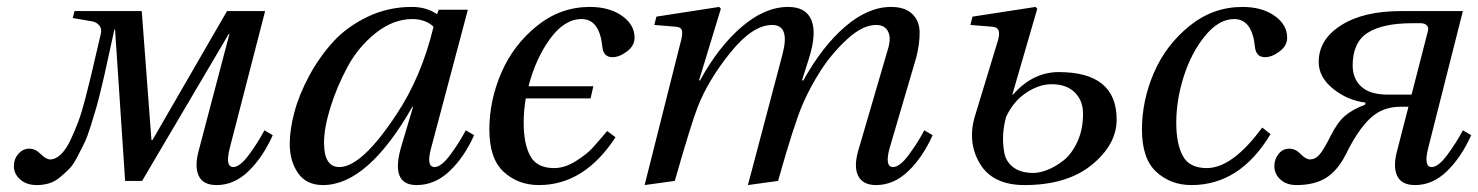

<svg xmlns="http://www.w3.org/2000/svg" viewBox="-20 -522 4265 554"><path d="M20 -43Q20 -63 33 -78Q46 -93 65 -93Q82 -93 97.5 -77.5Q113 -62 125 -62Q140 -62 155 -76Q170 -90 182.5 -116Q195 -142 205.5 -170Q216 -198 226 -237Q236 -276 243 -305Q250 -334 258.5 -371.5Q267 -409 271 -425Q274 -439 267 -448Q260 -457 248 -460L190 -470L195 -490H389L417 -118H420L635 -490H745L643 -95Q629 -40 653 -40Q672 -40 698 -75Q724 -110 743 -146L767 -132Q739 -69 697.5 -28.5Q656 12 605 12Q566 12 553.5 -14.5Q541 -41 553 -86L642 -424H640L390 0H341L312 -437H310Q307 -425 302 -400Q292 -356 287.5 -334Q283 -312 273.5 -272.5Q264 -233 258 -212Q252 -191 242 -159Q232 -127 223.5 -109.5Q215 -92 203 -69Q191 -46 179 -34Q167 -22 152.5 -10Q138 2 121.5 7Q105 12 86 12Q57 12 38.5 -4Q20 -20 20 -43Z M816 -107Q816 -148 829.5 -198.5Q843 -249 872 -303Q901 -357 941 -401Q981 -445 1040.5 -473.5Q1100 -502 1168 -502Q1211 -502 1241 -481L1246 -494H1330L1224 -95Q1209 -40 1234 -40Q1253 -40 1279 -75Q1305 -110 1324 -146L1348 -132Q1320 -69 1277.5 -28.5Q1235 12 1182 12Q1105 12 1138 -100L1172 -214H1170Q1041 12 912 12Q864 12 840 -22.5Q816 -57 816 -107ZM915 -110Q915 -40 959 -40Q1024 -40 1124 -192Q1196 -300 1231 -445Q1207 -467 1170 -467Q1115 -467 1064.5 -427Q1014 -387 983 -329.5Q952 -272 933.5 -212.5Q915 -153 915 -110Z M1682 -502Q1738 -502 1774.5 -476.5Q1811 -451 1811 -413Q1811 -390 1789 -373.5Q1767 -357 1747 -357Q1721 -357 1718 -387Q1710 -467 1658 -467Q1609 -467 1567.5 -410.5Q1526 -354 1505 -273H1692L1684 -238H1497Q1491 -202 1491 -168Q1491 -107 1510 -72Q1529 -37 1579 -37Q1609 -37 1640.5 -56.5Q1672 -76 1689 -94.5Q1706 -113 1732 -144L1756 -126Q1666 12 1535 12Q1475 12 1433.5 -26Q1392 -64 1392 -148Q1392 -232 1426.5 -312Q1461 -392 1529 -447Q1597 -502 1682 -502Z M1840 12 1943 -397Q1950 -421 1948 -432.5Q1946 -444 1929 -445L1868 -450L1874 -474L2055 -502L2060 -497L1997 -290H2000Q2053 -387 2120 -444.5Q2187 -502 2254 -502Q2306 -502 2321.5 -463.5Q2337 -425 2314 -353L2294 -290H2298Q2353 -389 2419 -445.5Q2485 -502 2551 -502Q2591 -502 2612 -482Q2633 -462 2633.5 -429.5Q2634 -397 2624 -357L2547 -95Q2532 -40 2557 -40Q2576 -40 2602 -75Q2628 -110 2647 -146L2671 -132Q2643 -69 2601 -28.5Q2559 12 2508 12Q2470 12 2456.5 -14Q2443 -40 2456 -86L2542 -380Q2552 -412 2542.5 -431Q2533 -450 2508 -450Q2469 -450 2424.5 -409Q2380 -368 2348.5 -319Q2317 -270 2296 -221Q2271 -163 2225 0L2138 12L2164 -86L2238 -366Q2260 -450 2208 -450Q2152 -450 2088 -371Q2024 -292 1993 -213Q1974 -164 1927 0Z M2780 -450 2786 -474 2968 -502 2973 -497 2901 -249H2903Q2960 -314 3035 -314Q3202 -314 3202 -177Q3202 -105 3130.5 -46.5Q3059 12 2936 12Q2844 12 2807 -50.5Q2770 -113 2794 -190L2857 -397Q2865 -420 2862 -432Q2859 -444 2842 -445ZM2883 -185Q2876 -159 2874.5 -134.5Q2873 -110 2877.5 -83Q2882 -56 2903.5 -39.5Q2925 -23 2962 -23Q2979 -23 3001.5 -31.5Q3024 -40 3048 -58.5Q3072 -77 3088.5 -112.5Q3105 -148 3105 -194Q3105 -232 3081 -255.5Q3057 -279 3014 -279Q2979 -279 2942 -255Q2905 -231 2883 -185Z M3565 -502Q3621 -502 3657.5 -476.5Q3694 -451 3694 -413Q3694 -390 3672 -373.5Q3650 -357 3630 -357Q3604 -357 3601 -387Q3593 -467 3541 -467Q3497 -467 3457.5 -419Q3418 -371 3396 -302.5Q3374 -234 3374 -168Q3374 -107 3393 -72Q3412 -37 3462 -37Q3536 -37 3622 -154L3646 -135Q3558 12 3418 12Q3358 12 3316.5 -26Q3275 -64 3275 -148Q3275 -232 3309.5 -312Q3344 -392 3412 -447Q3480 -502 3565 -502Z M3657 -43Q3657 -62 3669 -77.5Q3681 -93 3700 -93Q3718 -93 3733 -77.5Q3748 -62 3760 -62Q3775 -62 3787 -75.5Q3799 -89 3819 -129Q3839 -169 3860.5 -187.5Q3882 -206 3919 -220L3920 -226Q3869 -232 3827 -265.5Q3785 -299 3785 -343Q3785 -408 3849.5 -449Q3914 -490 4022 -490H4201L4101 -95Q4087 -40 4111 -40Q4130 -40 4156 -75Q4182 -110 4201 -146L4225 -132Q4197 -69 4155.5 -28.5Q4114 12 4063 12Q4024 12 4011.5 -14.5Q3999 -41 4011 -86L4044 -214H4021Q3969 -214 3933.5 -180.5Q3898 -147 3864 -78Q3840 -30 3806.5 -9Q3773 12 3721 12Q3692 12 3674.5 -4Q3657 -20 3657 -43ZM3883 -333Q3883 -295 3908 -272Q3933 -249 3985 -249H4053L4100 -432Q4103 -442 4097 -448.5Q4091 -455 4080 -455H4055Q3970 -455 3926.5 -427.5Q3883 -400 3883 -333Z"/></svg>

Font: Lingua Franca
Style: Italic
Weight: 400
Italic angle: -13°
Version: Version 1.19